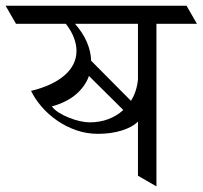

<svg xmlns="http://www.w3.org/2000/svg" viewBox="-62 -665 723 685"><path d="M430.2 -231.4Q420.4 -221.2 405.5 -213.1Q390.6 -205.1 371.8 -199.2Q353 -193.4 331.5 -190.4Q310.1 -187.5 287.6 -187.5Q247.1 -187.5 210 -200.4Q172.9 -213.4 141.8 -234.9Q110.8 -256.3 86.9 -283.9Q63 -311.5 48.8 -340.8Q126 -359.4 168.5 -396.5Q210.9 -433.6 210.9 -483.4Q210.9 -505.4 201.9 -529.8Q192.9 -554.2 172.9 -580.1H-4.9L-42 -644.5H603.5L640.6 -580.1H496.1V0L430.2 -38.1ZM405.3 -305.2Q426.3 -338.9 430.2 -381.8V-580.1H205.6Q232.9 -549.3 247.6 -515.6Q262.2 -481.9 263.2 -448.2ZM257.8 -228.5Q294.4 -228.5 325 -240.2Q355.5 -252 377.9 -272.5L255.4 -394Q242.7 -357.9 210.2 -329.3Q177.7 -300.8 123 -285.2Q132.3 -272.9 148.9 -262.7Q165.5 -252.4 184.6 -244.9Q203.6 -237.3 222.9 -232.9Q242.2 -228.5 257.8 -228.5Z"/></svg>

Font: Kurinto Seri
Style: Regular
Weight: 400
Designer: Kurinto was developed by Clint Goss from a range of fonts that are compatible with the SIL Open Font License Version 1.1
Foundry: Clinton F. Goss
Version: Version 2.196; July 25, 2020